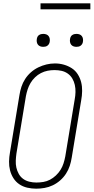

<svg xmlns="http://www.w3.org/2000/svg" viewBox="-20 -1128 564 1156"><path d="M198 8Q171 8 144.5 2Q118 -4 96.5 -18.5Q75 -33 61 -55Q47 -77 40.5 -102.5Q34 -128 34.5 -155.5Q35 -183 40 -210L97 -555Q101 -581 109 -605.5Q117 -630 131.5 -652.5Q146 -675 166.5 -693Q187 -711 211 -722.5Q235 -734 260 -740Q285 -746 311 -746Q339 -746 365 -738.5Q391 -731 412.5 -717Q434 -703 448 -681Q462 -659 468.5 -633.5Q475 -608 474.5 -580Q474 -552 469 -525L412 -180Q408 -154 400 -129.5Q392 -105 377.5 -82.5Q363 -60 342.5 -42Q322 -24 298 -12.5Q274 -1 248.5 3.5Q223 8 198 8ZM199 -29Q220 -29 241 -32.5Q262 -36 281 -46Q300 -56 316.5 -71.5Q333 -87 344.5 -105.5Q356 -124 362.5 -144.5Q369 -165 373 -186L430 -531Q434 -552 434.5 -574Q435 -596 430.5 -616.5Q426 -637 415.5 -655Q405 -673 388 -685Q371 -697 350.5 -701.5Q330 -706 308 -706Q287 -706 266.5 -702Q246 -698 226.5 -688Q207 -678 191 -662.5Q175 -647 164 -628.5Q153 -610 146.5 -590Q140 -570 136 -549L79 -204Q76 -183 75 -161Q74 -139 78.5 -119Q83 -99 93 -81Q103 -63 119.5 -51Q136 -39 157 -34Q178 -29 199 -29ZM440 -846Q431 -846 422.5 -849Q414 -852 408.5 -859Q403 -866 401.5 -875.5Q400 -885 402 -895Q403 -901 406 -907Q409 -913 415 -917Q421 -921 427.5 -922.5Q434 -924 440 -924Q450 -924 458.5 -921Q467 -918 472.5 -911Q478 -904 479.5 -894.5Q481 -885 479 -875Q478 -869 474.5 -863Q471 -857 465.5 -853Q460 -849 453.5 -847.5Q447 -846 440 -846ZM240 -846Q231 -846 222.5 -849Q214 -852 208.5 -859Q203 -866 201.5 -875.5Q200 -885 202 -895Q203 -901 206 -907Q209 -913 215 -917Q221 -921 227.5 -922.5Q234 -924 240 -924Q250 -924 258.5 -921Q267 -918 272.5 -911Q278 -904 279.5 -894.5Q281 -885 279 -875Q278 -869 274.5 -863Q271 -857 265.5 -853Q260 -849 253.5 -847.5Q247 -846 240 -846ZM224 -1072V-1108H524V-1072Z"/></svg>

Font: Iosevka Curly XLtObl
Style: Regular
Weight: 200
Italic angle: -9°
Monospace: yes
Designer: Belleve Invis
Foundry: Belleve Invis
Version: Version 11.1.0; ttfautohint (v1.8.3)